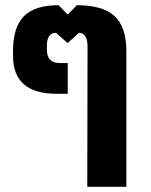

<svg xmlns="http://www.w3.org/2000/svg" viewBox="-20 -607 579 737"><path d="M315 110 316 -429Q316 -480 283 -481L240 -442H239L195 -481Q160 -481 160 -431V-416Q160 -365 210 -365H240V-247H197Q30 -247 30 -392V-411Q30 -502 71.5 -544.5Q113 -587 205 -587L239 -552H241L275 -587Q375 -587 420 -545Q465 -503 465 -411V110Z"/></svg>

Font: Anuphan
Style: Bold
Weight: 700
Designer: Mike Abbink, Paul van der Laan, Pieter van Rosmalen, Mint Tantisuwanna
Foundry: Bold Monday; Cadson Demak
Version: Version 3.002;hotconv 1.0.109;makeotfexe 2.5.65596